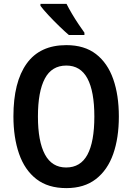

<svg xmlns="http://www.w3.org/2000/svg" viewBox="-20 -957 680 987"><path d="M591 -358Q591 -248 562 -165.5Q533 -83 473 -36.5Q413 10 321 10Q227 10 167 -36.5Q107 -83 78 -166.5Q49 -250 49 -359Q49 -535 117 -630Q185 -725 321 -725Q414 -725 473.5 -679Q533 -633 562 -550.5Q591 -468 591 -358ZM175 -358Q175 -230 211 -163Q247 -96 320 -96Q394 -96 429.5 -162Q465 -228 465 -358Q465 -487 429.5 -553.5Q394 -620 321 -620Q246 -620 210.5 -553Q175 -486 175 -358ZM322 -937Q333 -915 349.5 -887Q366 -859 383.5 -833Q401 -807 414 -789V-777H334Q314 -794 285 -822Q256 -850 229 -879Q202 -908 188 -927V-937Z"/></svg>

Font: Noto Sans Myanmar UI Condensed SemiBold
Style: Regular
Weight: 600
Width: 3
Designer: Monotype Design Team
Foundry: Monotype Imaging Inc.
Version: Version 2.103; ttfautohint (v1.8.4.7-5d5b)